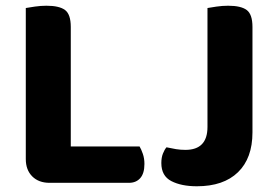

<svg xmlns="http://www.w3.org/2000/svg" viewBox="-20 -636 968 670"><path d="M153 2Q115 2 92.5 -20.5Q70 -43 70 -81V-608Q81 -610 101.5 -613Q122 -616 142 -616Q187 -616 207 -601Q227 -586 227 -542V-125H467Q473 -115 478.5 -99Q484 -83 484 -64Q484 -31 469.5 -14.5Q455 2 430 2ZM861 -174Q861 -84 810.5 -35Q760 14 667 14Q613 14 578 -4Q543 -22 543 -67Q543 -86 548.5 -100Q554 -114 561 -122Q579 -118 594.5 -115.5Q610 -113 627 -113Q704 -113 704 -193V-608Q715 -610 735.5 -613Q756 -616 776 -616Q821 -616 841 -601Q861 -586 861 -542Z"/></svg>

Font: Baloo Bhaina 2
Style: Bold
Weight: 700
Designer: Yesha Goshar, Manish Minz, Shuchita Grover and Ek Type
Foundry: Ek Type
Version: Version 1.640;hotconv 1.0.111;makeotfexe 2.5.65597; ttfautoh